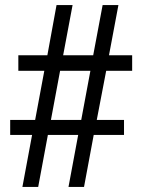

<svg xmlns="http://www.w3.org/2000/svg" viewBox="-20 -734 559 754"><path d="M68 0 106 -204H20V-263H118L154 -456H52V-517H166L202 -714H265L228 -517H346L383 -714H445L408 -517H499V-456H397L360 -263H467V-204H348L310 0H249L287 -204H168L130 0ZM180 -263H299L335 -456H216Z"/></svg>

Font: Noto Serif Khmer SemiCondensed Medium
Style: Regular
Weight: 500
Width: 4
Designer: Danh Hong and the Monotype Design Team
Foundry: Monotype Imaging Inc.
Version: Version 2.004; ttfautohint (v1.8.4.7-5d5b)